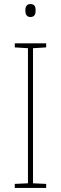

<svg xmlns="http://www.w3.org/2000/svg" viewBox="-20 -928 300 948"><path d="M130 -908C110 -908 105 -892 105 -876C105 -859 111 -844 130 -844C151 -844 156 -858 156 -877C156 -893 152 -908 130 -908ZM208 0V-20L143 -23V-690L208 -694V-714H53V-694L118 -690V-23L53 -20V0Z"/></svg>

Font: Noto Sans Thai Looped SemiCondensed Thin
Style: Regular
Weight: 100
Width: 4
Designer: Sasikarn Vongin, Ben Mitchell
Foundry: The Fontpad Ltd
Version: Version 1.001